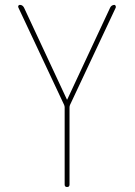

<svg xmlns="http://www.w3.org/2000/svg" viewBox="-20 -750 540 770"><path d="M237.3 -329.1 53.7 -719.7Q51.8 -723.6 53.7 -727.1Q55.7 -730.5 59.6 -730.5Q70.3 -730.5 76.2 -719.7L248 -351.6Q248 -350.6 249 -350.6Q250 -350.6 250 -351.6L421.9 -719.7Q426.8 -729.5 438.5 -730.5Q441.4 -730.5 443.4 -727.1Q445.3 -723.6 444.3 -719.7L260.7 -329.1Q258.8 -323.2 258.8 -320.3V-9.8Q258.8 0 249 0Q239.3 0 239.3 -9.8V-320.3Q239.3 -323.2 237.3 -329.1Z"/></svg>

Font: Rounded Mgen+ 1mn thin
Style: Regular
Weight: 100
Designer: [Source Han Sans]
Ryoko NISHIZUKA  (kana & ideographs); Paul D. Hunt (Latin, Greek & Cyrillic); Wenlong ZHANG  (bopomofo
Version: Version 1.059.20150602